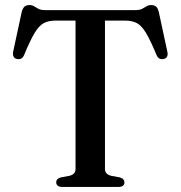

<svg xmlns="http://www.w3.org/2000/svg" viewBox="-20 -740 715 760"><path d="M158.5 -700H516.5Q533 -700 542.8 -705.2Q552.5 -710.5 560.2 -715.2Q568 -720 578 -720Q590.5 -720 597.8 -713.8Q605 -707.5 608.5 -693L642.5 -535Q645 -523 641.2 -515.8Q637.5 -508.5 627.5 -506.5Q618.5 -504.5 611.2 -508.2Q604 -512 599.5 -522.5Q575.5 -580.5 558 -609.5Q540.5 -638.5 521.8 -648.5Q503 -658.5 474.5 -658.5H395.5V-71Q395.5 -60 402 -53.5Q408.5 -47 420.5 -44L453.5 -38Q472.5 -33 472.5 -18Q472.5 0 448 0H227Q214.5 0 208.5 -5Q202.5 -10 202.5 -18Q202.5 -33 221.5 -38L254.5 -44Q266.5 -47 272.8 -53.5Q279 -60 279 -71V-658.5H200.5Q172 -658.5 153.2 -648.5Q134.5 -638.5 117 -609.5Q99.5 -580.5 75.5 -522.5Q71 -512 63.8 -508.2Q56.5 -504.5 47 -506.5Q37.5 -508.5 33.8 -515.8Q30 -523 32 -535L66 -693Q70 -707.5 77 -713.8Q84 -720 97 -720Q107 -720 114.5 -715.2Q122 -710.5 132 -705.2Q142 -700 158.5 -700Z"/></svg>

Font: Fraunces Wonky
Style: Regular
Weight: 400
Version: Version 1.000;[b76b70a41]